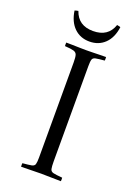

<svg xmlns="http://www.w3.org/2000/svg" viewBox="-164 -950 738 1020"><g transform="rotate(20 205.0 -440.0)"><path d="M245 -623V-86Q245 -56 248 -42.5Q251 -29 266 -25.5Q281 -22 317 -19Q318 -9 317 1Q295 1 260 0Q225 -1 205 -1Q183 -1 149 0Q115 1 92 1Q91 -9 92 -19Q127 -22 142.5 -25Q158 -28 161.5 -39.5Q165 -51 165 -77V-614Q165 -644 161 -657Q157 -670 142 -674.5Q127 -679 92 -681Q91 -691 92 -701Q107 -701 128.5 -700.5Q150 -700 171 -699.5Q192 -699 206 -699Q220 -699 240.5 -699.5Q261 -700 282 -700.5Q303 -701 317 -701Q318 -691 317 -681Q282 -678 267 -675Q252 -672 248.5 -661Q245 -650 245 -623ZM95 -881Q120 -807 204 -807Q289 -807 314 -881Q319 -880 324 -879Q329 -878 334 -876Q326 -815 291.5 -781.5Q257 -748 205 -748Q153 -748 118.5 -781.5Q84 -815 75 -876Q80 -878 85 -879Q90 -880 95 -881Z"/></g></svg>

Font: Castoro Titling
Style: Regular
Weight: 400
Version: Version 2.04